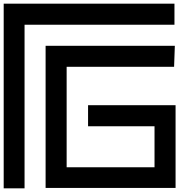

<svg xmlns="http://www.w3.org/2000/svg" viewBox="-20 -821 1040 1040"><path d="M927 -573H227V197H931V-251H457V-137H817V85H341V-459H923ZM925 -801H0V199H113V-687H925Z"/></svg>

Font: splitfont
Style: Regular
Weight: 400
Monospace: yes
Version: Version 001.000